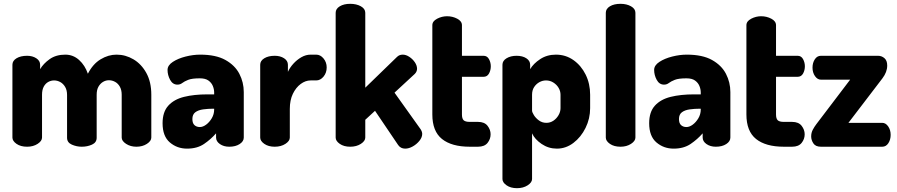

<svg xmlns="http://www.w3.org/2000/svg" viewBox="-20 -768 4696 1005"><path d="M122 0Q88 0 66.5 -15Q45 -30 45 -48V-429Q45 -450 66.5 -463Q88 -476 122 -476Q150 -476 170 -463Q190 -450 190 -429V-406Q207 -435 240 -458.5Q273 -482 322 -482Q363 -482 394 -454Q425 -426 440 -382Q466 -433 506.5 -457.5Q547 -482 590 -482Q637 -482 678.5 -457.5Q720 -433 746 -386Q772 -339 772 -272V-48Q772 -30 749 -15Q726 0 694 0Q663 0 640 -15Q617 -30 617 -48V-272Q617 -297 607.5 -314Q598 -331 582.5 -339.5Q567 -348 550 -348Q534 -348 519.5 -339.5Q505 -331 495.5 -314.5Q486 -298 486 -272V-47Q486 -22 461.5 -11Q437 0 408 0Q381 0 356 -11Q331 -22 331 -47V-271Q331 -296 321 -313Q311 -330 295.5 -338.5Q280 -347 263 -347Q247 -347 232.5 -339Q218 -331 209 -314.5Q200 -298 200 -272V-48Q200 -30 177 -15Q154 0 122 0Z M959 10Q907 10 869 -22.5Q831 -55 831 -123Q831 -182 861 -215Q891 -248 943.5 -261Q996 -274 1065 -274H1101V-284Q1101 -301 1094 -318Q1087 -335 1071 -346.5Q1055 -358 1026 -358Q985 -358 965 -350Q945 -342 934 -333.5Q923 -325 909 -325Q884 -325 870.5 -350Q857 -375 857 -402Q857 -426 884.5 -444Q912 -462 951.5 -472Q991 -482 1028 -482Q1110 -482 1160 -454Q1210 -426 1233 -381.5Q1256 -337 1256 -286V-48Q1256 -28 1234.5 -14Q1213 0 1180 0Q1151 0 1131 -14Q1111 -28 1111 -48V-70Q1084 -39 1048 -14.5Q1012 10 959 10ZM1026 -103Q1042 -103 1059 -115.5Q1076 -128 1088.5 -149Q1101 -170 1101 -195V-199H1097Q1069 -199 1043.5 -195.5Q1018 -192 1002.5 -180.5Q987 -169 987 -145Q987 -123 998 -113Q1009 -103 1026 -103Z M1418 0Q1385 0 1363.5 -15Q1342 -30 1342 -48V-429Q1342 -450 1363.5 -463Q1385 -476 1418 -476Q1447 -476 1467 -463Q1487 -450 1487 -429V-392Q1497 -414 1515.5 -434.5Q1534 -455 1557.5 -468.5Q1581 -482 1606 -482H1635Q1657 -482 1673.5 -462Q1690 -442 1690 -415Q1690 -387 1673.5 -367Q1657 -347 1635 -347H1606Q1579 -347 1554 -328.5Q1529 -310 1513 -277Q1497 -244 1497 -198V-48Q1497 -30 1474 -15Q1451 0 1418 0Z M1813 0Q1780 0 1758.5 -15Q1737 -30 1737 -48V-701Q1737 -722 1758.5 -735Q1780 -748 1813 -748Q1846 -748 1869 -735Q1892 -722 1892 -701V-309L2058 -470Q2070 -482 2088 -482Q2105 -482 2122.5 -470.5Q2140 -459 2151.5 -442Q2163 -425 2163 -408Q2163 -401 2160 -394Q2157 -387 2151 -381L2045 -283L2182 -91Q2190 -78 2190 -67Q2190 -49 2175.5 -31Q2161 -13 2140.5 -1.5Q2120 10 2101 10Q2077 10 2064 -9L1943 -188L1892 -141V-48Q1892 -30 1869 -15Q1846 0 1813 0Z M2439 0Q2344 0 2293.5 -40.5Q2243 -81 2243 -169V-636Q2243 -657 2268 -670Q2293 -683 2320 -683Q2349 -683 2373.5 -670Q2398 -657 2398 -636V-476H2511Q2530 -476 2539.5 -458.5Q2549 -441 2549 -421Q2549 -400 2539.5 -383Q2530 -366 2511 -366H2398V-169Q2398 -147 2407 -138.5Q2416 -130 2439 -130H2482Q2516 -130 2532 -109.5Q2548 -89 2548 -65Q2548 -40 2532 -20Q2516 0 2482 0Z M2686 217Q2653 217 2631.5 202Q2610 187 2610 169V-429Q2610 -450 2631.5 -463Q2653 -476 2684 -476Q2715 -476 2735 -463Q2755 -450 2755 -429V-406Q2772 -435 2807.5 -458.5Q2843 -482 2890 -482Q2941 -482 2981.5 -453.5Q3022 -425 3045.5 -377.5Q3069 -330 3069 -272V-202Q3069 -147 3045 -98.5Q3021 -50 2981.5 -20Q2942 10 2895 10Q2851 10 2815 -14.5Q2779 -39 2765 -70V169Q2765 187 2742 202Q2719 217 2686 217ZM2840 -125Q2860 -125 2876.5 -136Q2893 -147 2903.5 -165Q2914 -183 2914 -202V-272Q2914 -291 2904 -308Q2894 -325 2876.5 -336Q2859 -347 2838 -347Q2820 -347 2803.5 -338Q2787 -329 2776 -312.5Q2765 -296 2765 -272V-189Q2765 -181 2774.5 -165.5Q2784 -150 2801 -137.5Q2818 -125 2840 -125Z M3228 0Q3194 0 3172.5 -15Q3151 -30 3151 -48V-701Q3151 -722 3172.5 -735Q3194 -748 3228 -748Q3260 -748 3283 -735Q3306 -722 3306 -701V-48Q3306 -30 3283 -15Q3260 0 3228 0Z M3506 10Q3454 10 3416 -22.5Q3378 -55 3378 -123Q3378 -182 3408 -215Q3438 -248 3490.5 -261Q3543 -274 3612 -274H3648V-284Q3648 -301 3641 -318Q3634 -335 3618 -346.5Q3602 -358 3573 -358Q3532 -358 3512 -350Q3492 -342 3481 -333.5Q3470 -325 3456 -325Q3431 -325 3417.5 -350Q3404 -375 3404 -402Q3404 -426 3431.5 -444Q3459 -462 3498.5 -472Q3538 -482 3575 -482Q3657 -482 3707 -454Q3757 -426 3780 -381.5Q3803 -337 3803 -286V-48Q3803 -28 3781.5 -14Q3760 0 3727 0Q3698 0 3678 -14Q3658 -28 3658 -48V-70Q3631 -39 3595 -14.5Q3559 10 3506 10ZM3573 -103Q3589 -103 3606 -115.5Q3623 -128 3635.5 -149Q3648 -170 3648 -195V-199H3644Q3616 -199 3590.5 -195.5Q3565 -192 3549.5 -180.5Q3534 -169 3534 -145Q3534 -123 3545 -113Q3556 -103 3573 -103Z M4083 0Q3988 0 3937.5 -40.5Q3887 -81 3887 -169V-636Q3887 -657 3912 -670Q3937 -683 3964 -683Q3993 -683 4017.5 -670Q4042 -657 4042 -636V-476H4155Q4174 -476 4183.5 -458.5Q4193 -441 4193 -421Q4193 -400 4183.5 -383Q4174 -366 4155 -366H4042V-169Q4042 -147 4051 -138.5Q4060 -130 4083 -130H4126Q4160 -130 4176 -109.5Q4192 -89 4192 -65Q4192 -40 4176 -20Q4160 0 4126 0Z M4277 0Q4249 0 4237.5 -17.5Q4226 -35 4226 -54Q4226 -73 4234.5 -89Q4243 -105 4253 -118L4430 -351H4277Q4259 -351 4246 -369.5Q4233 -388 4233 -414Q4233 -439 4245 -457.5Q4257 -476 4277 -476H4576Q4595 -476 4609.5 -463.5Q4624 -451 4624 -425Q4624 -391 4599 -358L4421 -125H4598Q4616 -125 4629 -106.5Q4642 -88 4642 -62Q4642 -37 4630 -18.5Q4618 0 4598 0Z"/></svg>

Font: Dosis ExtraLight ExtraBold
Style: Regular
Weight: 800
Version: Version 3.001; ttfautohint (v1.8.2)